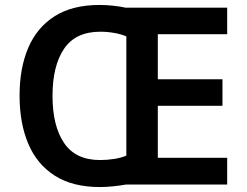

<svg xmlns="http://www.w3.org/2000/svg" viewBox="-20 -745 996 775"><path d="M382 -725Q408 -725 436.5 -722Q465 -719 487 -714H897V-607H617V-425H878V-318H617V-108H897V0H488Q466 4 437 7Q408 10 383 10Q273 10 201 -36Q129 -82 94 -165Q59 -248 59 -359Q59 -470 94 -552Q129 -634 200.5 -679.5Q272 -725 382 -725ZM385 -617Q285 -617 238.5 -548Q192 -479 192 -358Q192 -237 238.5 -168Q285 -99 384 -99Q412 -99 441 -103.5Q470 -108 490 -117V-598Q470 -607 441.5 -612Q413 -617 385 -617Z"/></svg>

Font: Noto Sans Tamil SemiBold
Style: Regular
Weight: 600
Designer: Jelle Bosma - Monotype Design Team
Foundry: Monotype Imaging Inc.
Version: Version 2.004; ttfautohint (v1.8.4.7-5d5b)